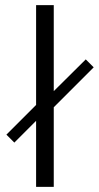

<svg xmlns="http://www.w3.org/2000/svg" viewBox="-20 -730 386 750"><path d="M315 -498 346 -467 190 -311V0H121V-258L36 -173L5 -204L121 -320V-710H190V-374Z"/></svg>

Font: Mukta Mahee Light
Style: Regular
Weight: 300
Designer: Shuchita Grover, Noopur Datye, Girish Dalvi, Yashodeep Gholap
Foundry: Ek Type
Version: Version 2.538;PS 1.000;hotconv 16.6.51;makeotf.lib2.5.65220;